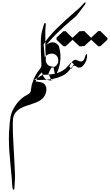

<svg xmlns="http://www.w3.org/2000/svg" viewBox="-20 -1254 966 1691"><path d="M267.6 -446.8ZM65.4 115.2Q67.4 149.4 72.8 202.6Q81.1 282.7 83 312L88.9 392.6Q90.8 416.5 98.6 417Q101.6 417.5 103.5 415Q105.5 412.1 106 410.2Q106.4 407.7 106.9 403.8Q106.9 402.8 106.9 402.3Q107.9 393.1 108.4 376Q109.4 358.9 109.9 351.1Q112.8 318.4 111.8 282.2Q111.3 246.1 108.4 198.7Q105.5 151.9 104.5 130.4Q103.5 99.1 97.7 -1.5Q92.8 -78.1 92.8 -133.3Q92.8 -134.8 92.8 -149.9Q92.8 -165.5 92.8 -168.9Q92.8 -172.4 93.3 -186Q93.8 -199.7 94.7 -205.1Q95.7 -210.4 97.7 -221.7Q99.6 -232.9 102.5 -239.7Q105.5 -246.6 110.4 -253.9Q115.2 -261.7 121.1 -268.1Q136.7 -286.6 160.6 -300.3Q185.1 -314 210 -321.3Q234.4 -328.6 261.7 -338.4Q289.1 -347.7 311.5 -357.4Q334 -367.2 353 -385.3Q372.1 -403.3 380.9 -427.7Q387.7 -445.8 388.7 -462.9Q389.6 -480.5 382.3 -497.1Q375 -514.2 358.4 -522.9Q354 -525.4 348.6 -527.3Q343.8 -528.8 339.8 -529.5Q335.9 -530.3 329.6 -531.2Q322.8 -532.2 320.3 -532.7Q319.3 -533.2 313.5 -534.2Q307.6 -535.2 305.2 -535.6Q302.7 -536.1 297.9 -536.6Q292.5 -537.1 289.6 -536.6Q286.6 -536.6 282.7 -535.6Q278.3 -534.7 275.4 -533.2Q264.2 -526.4 259.8 -508.3Q255.9 -490.2 253.4 -468.8Q251.5 -447.8 245.6 -438.5Q240.2 -429.7 218.3 -418Q195.8 -406.2 192.4 -403.8Q140.1 -365.2 109.4 -314.9Q82 -271 73.7 -228.5Q64.5 -180.2 62 -121.1Q60.5 -96.2 59.1 -80.6Q56.2 23.4 65.4 115.2Z M339.8 -813Q340.3 -800.3 340.8 -785.6Q343.8 -719.2 343.3 -717.8Q343.8 -716.3 344.7 -694.8Q345.7 -680.2 344.2 -672.4Q341.3 -659.7 335.4 -651.9Q335 -650.4 327.1 -640.6Q302.7 -611.8 286.1 -577.6Q267.6 -539.1 258.3 -493.7Q257.3 -483.9 256.8 -475.1L256.3 -474.1Q272 -472.2 272.5 -473.1Q286.1 -525.9 307.1 -563Q323.7 -593.3 345.2 -612.8Q364.3 -639.2 374 -672.4Q386.2 -712.4 383.3 -761.2Q382.8 -779.8 379.9 -811Q379.4 -889.2 378.9 -966.8Q378.4 -987.8 379.4 -993.7Q379.9 -1002 381.3 -1018.1Q383.3 -1039.6 383.3 -1040.5Q380.9 -1052.7 377.4 -1052.7Q372.6 -1052.7 368.7 -1043.9Q366.7 -1039.6 361.8 -1022.5Q358.9 -1013.2 358.4 -1008.3Q357.9 -1005.9 349.1 -977.1Q347.7 -973.1 343.8 -947.3Q340.8 -927.7 340.3 -916Q339.4 -897.9 339.4 -885.7Q338.9 -873 339.4 -853.5Q339.4 -847.2 339.4 -840.3Q339.8 -821.3 339.8 -813ZM377 -561Q398.9 -545.4 426.8 -545.4H434.1L464.8 -598.1L449.2 -667.5H441.4Q440.4 -668 428.7 -669.4Q401.4 -672.9 387.7 -702.1Q383.8 -710.9 382.8 -714.4L383.3 -714.8Q382.8 -722.2 381.8 -729.5L345.2 -642.6H343.3Q353 -585 377 -561Z M430.7 -548.8 406.7 -606.9Q429.7 -656.2 430.7 -656.7Q453.1 -660.6 467.8 -670.4Q481.9 -680.2 491.7 -701.7Q492.7 -704.6 492.7 -710Q492.2 -717.8 492.7 -718.3Q496.1 -747.1 474.6 -767.6Q454.1 -786.6 423.3 -780.8Q403.3 -776.9 389.6 -766.1L374 -752L364.3 -861.8Q399.9 -924.8 481.9 -1004.9Q489.7 -1012.2 499 -1021Q514.2 -1036.1 556.2 -1075.2Q614.3 -1128.9 642.1 -1152.3Q670.9 -1175.3 677.2 -1181.6Q684.1 -1188.5 694.8 -1199.7Q705.6 -1211.4 707.5 -1213.4Q709.5 -1215.8 712.9 -1219.2Q716.3 -1223.1 718.8 -1225.6Q724.6 -1231.4 731.4 -1234.4Q736.3 -1224.1 728 -1213.9Q710.9 -1192.9 687 -1158.7Q662.6 -1124 645.5 -1107.9Q628.9 -1092.8 605 -1073.2Q581.1 -1053.7 543.5 -1020Q526.9 -1005.4 499 -977.5Q442.4 -924.8 386.7 -856.9Q451.7 -908.7 496.1 -851.6Q497.6 -851.1 498 -849.6Q522.5 -767.1 506.8 -691.9Q499 -652.8 490.7 -634.3Q482.4 -615.7 479.5 -608.4Q476.1 -601.6 472.7 -594.7Q469.2 -587.9 462.9 -576.7Q449.7 -554.2 430.7 -548.8ZM437 -522.5ZM250.5 -120.6Z M681.2 -979.5H699.7L762.2 -918V-903.3L699.7 -845.7H681.2L619.6 -902.8H618.7L558.1 -846.7H538.6L478 -904.3L477.1 -921.9L538.6 -979.5H558.1L618.7 -919.9V-920.9Z M645.5 -520.5ZM572.3 -615.2Q491.2 -542 282.2 -550.3L356.9 -595.7Q496.1 -592.8 561 -654.3Q582.5 -675.3 602.5 -699.7L614.7 -702.1L630.4 -688.5L628.4 -682.6Q598.6 -643.1 572.3 -615.2ZM618.7 -912.1Z M845.2 -980.5H863.8L926.3 -918.9V-904.3L863.8 -846.7H845.2L783.7 -903.8H782.7L722.2 -847.7H702.6L642.1 -905.3L641.1 -922.9L702.6 -980.5H722.2L782.7 -920.9V-921.9Z M608.9 -647.5Q608.9 -647.9 609.9 -650.4Q620.6 -671.9 628.4 -674.8Q635.7 -677.2 642.1 -673.8Q652.8 -668.9 653.8 -667.5Q653.8 -667 664.6 -660.6Q669.4 -657.7 676.8 -658.7Q689.5 -659.7 691.9 -661.1Q699.2 -664.6 704.1 -668.5Q709.5 -672.4 715.3 -679.7Q721.2 -687 724.6 -691.9Q730.5 -701.2 732.4 -706.1Q737.3 -715.8 739.3 -719.7Q739.3 -720.2 742.7 -733.4Q748 -754.4 747.1 -772.5Q746.6 -776.9 742.2 -776.9Q740.2 -777.3 737.8 -774.9Q734.9 -771.5 731.9 -763.7Q731.4 -761.7 725.6 -744.1Q721.7 -731.9 716.3 -724.1Q711.4 -717.3 704.1 -714.4Q696.3 -711.4 687 -712.9Q673.8 -715.8 665 -720.7Q659.2 -724.1 647.5 -727.1Q639.2 -729 630.4 -723.6Q620.6 -717.3 615.2 -710Q603.5 -694.3 600.1 -687Q595.2 -677.2 590.3 -667.5ZM779.8 -200.2ZM711.9 -900.9ZM650.9 -521Z"/></svg>

Font: Dehalvi Khush Khat
Style: Regular
Weight: 400
Version: Version 002.500